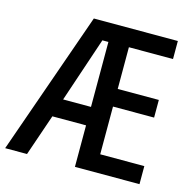

<svg xmlns="http://www.w3.org/2000/svg" viewBox="-107 -819 928 925"><g transform="rotate(15 357.5 -357.0)"><path d="M668 0H346V-207H178L107 0H-2L249 -714H668V-624H448V-416H653V-328H448V-90H668ZM207 -299H346V-623H316Z"/></g></svg>

Font: Noto Sans Myanmar Condensed Medium
Style: Regular
Weight: 500
Width: 3
Designer: Monotype Design Team
Foundry: Monotype Imaging Inc.
Version: Version 2.107; ttfautohint (v1.8.4.7-5d5b)